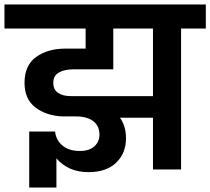

<svg xmlns="http://www.w3.org/2000/svg" viewBox="-41 -760 943 861"><path d="M882 -632H771V0H645V-232H497Q524 -195 524 -140Q524 -73 480 -30.5Q436 12 356 12Q265 12 212 -50V81H90V-170H206Q210 -132 239 -107.5Q268 -83 317 -83Q360 -83 382.5 -104Q405 -125 405 -156Q405 -195 377.5 -216.5Q350 -238 297 -238H238Q167 -241 118 -278Q69 -315 69 -389Q69 -467 121 -504.5Q173 -542 252 -542H343V-632H-21V-740H882ZM645 -329V-632H467V-449H286Q249 -449 223.5 -435Q198 -421 198 -388Q198 -358 219.5 -343.5Q241 -329 277 -329Z"/></svg>

Font: Fz Poppins SemBd
Style: Regular
Weight: 600
Designer: Ninad Kale (Devanagari), Jonny Pinhorn (Latin)
Foundry: Indian Type Foundry
Version: Vit hóa bi Vntype.Com & FontZin.Com